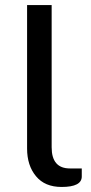

<svg xmlns="http://www.w3.org/2000/svg" viewBox="-20 -736 360 762"><path d="M224.5 6Q158 6 123 -36.5Q87.5 -79 87.5 -146.5V-716H185V-151.5Q185 -67.5 257.5 -67.5H304.5V-35.5Q304.5 6 224.5 6Z"/></svg>

Font: Verano Sans
Style: Regular
Weight: 400
Designer: Lukasz Dziedzic with Adam Twardoch and Botio Nikoltchev
Foundry: tyPoland Lukasz Dziedzic
Version: Version 3.001;December 28, 2019;FontCreator 12.0.0.2547 64-b